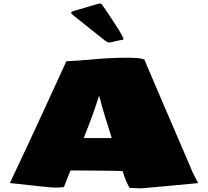

<svg xmlns="http://www.w3.org/2000/svg" viewBox="-20 -1028 1151 1063"><path d="M755.4 14.6Q740.2 14.6 725.6 13.4Q710.9 12.2 696.8 11.7Q683.6 -11.7 675.3 -33Q667 -54.2 659.2 -80.6Q652.3 -81.5 624.3 -82Q596.2 -82.5 557.6 -83Q519 -83.5 480 -83.7Q440.9 -84 410.9 -84.2Q380.9 -84.5 370.6 -84.5Q360.4 -58.1 352.8 -40.5Q345.2 -22.9 334 7.3Q323.2 8.8 311.3 9.8Q299.3 10.7 283.2 10.7Q276.9 10.7 254.6 8.8Q232.4 6.8 201.7 3.4Q170.9 0 138.2 -3.4Q105.5 -6.8 77.9 -10Q50.3 -13.2 34.7 -14.6Q53.2 -52.2 132.3 -221.9Q211.4 -391.6 347.2 -688.5Q420.9 -692.4 508.5 -700.4Q596.2 -708.5 690.9 -708.5Q713.9 -708.5 736.6 -707Q759.3 -705.6 779.3 -698.7Q779.8 -696.8 793.2 -665Q806.6 -633.3 828.9 -581.5Q851.1 -529.8 878.4 -466.1Q905.8 -402.3 934.3 -335.7Q962.9 -269 989.3 -207.8Q1015.6 -146.5 1035.6 -100.1Q1046.9 -70.3 1057.9 -51Q1068.8 -31.7 1076.7 -14.2Q985.8 -5.9 927.5 -0.2Q869.1 5.4 835.4 8.3Q801.8 11.2 785.6 12.7Q769.5 14.2 763.9 14.4Q758.3 14.6 755.4 14.6ZM443.8 -263.7H598.6Q581.5 -318.8 563.7 -375.5Q545.9 -432.1 528.8 -498.5Q500.5 -410.2 479.2 -355.5Q458 -300.8 443.8 -263.7ZM600.6 -795.4Q584 -790.5 575 -794.9Q565.9 -799.3 555.7 -807.6L385.3 -943.4Q373.5 -953.1 374 -958.5Q374.5 -963.9 392.6 -968.8Q421.9 -976.6 452.1 -985.8Q482.4 -995.1 522.9 -1006.8Q535.6 -1011.2 544.4 -1003.4Q545.9 -1001 548.3 -997.8Q550.8 -994.6 553.2 -990.2Q564.9 -972.7 584.5 -944.1Q604 -915.5 623 -885.7Q642.1 -856 654.1 -834.5Q666 -813 663.1 -810.1Q659.7 -807.6 657.2 -807.6Q647 -805.7 631.6 -802.7Q616.2 -799.8 600.6 -795.4Z"/></svg>

Font: Seymour One
Style: Regular
Weight: 400
Designer: Vernon Adams
Foundry: Vernon Adams
Version: Version 1.100; ttfautohint (v1.8.4.7-5d5b);gftools[0.9.33]